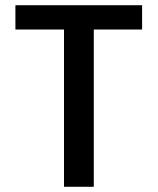

<svg xmlns="http://www.w3.org/2000/svg" viewBox="-20 -715 604 735"><path d="M524 -695V-602H339V0H225V-602H39V-695Z"/></svg>

Font: IBM-Poppins
Style: Poppins-Medium
Weight: 500
Designer: Mike Abbink, Paul van der Laan, Pieter van Rosmalen, Ben Mitchell, Mark Frömberg
Foundry: Bold Monday
Version: Version 1.1